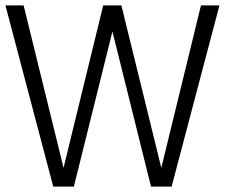

<svg xmlns="http://www.w3.org/2000/svg" viewBox="-20 -687 828 707"><path d="M214 -69 360 -667H427L574 -69L720 -667H788L612 0H536L394 -571L252 0H176L0 -667H67Z"/></svg>

Font: Epunda Sans Light
Style: Regular
Weight: 300
Designer: Simon Atzbach
Foundry: typofactur
Version: Version 2.204; ttfautohint (v1.8.4.7-5d5b)